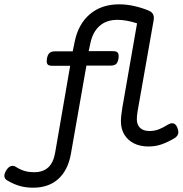

<svg xmlns="http://www.w3.org/2000/svg" viewBox="-185 -663 840 883"><path d="M635.3 -55.2Q635.3 -38.1 616.7 -26.9Q586.9 -9.3 558.6 0.7Q530.3 10.7 497.6 10.7Q459.5 10.7 430.9 -3.7Q402.3 -18.1 386.7 -44.2Q371.1 -70.3 371.1 -104.5Q371.1 -128.4 377.9 -169.4L445.3 -555.7Q395 -571.8 355.5 -571.8Q304.7 -571.8 273.2 -543.9Q241.7 -516.1 231 -465.8L222.7 -427.7H335Q348.6 -427.7 354.7 -422.4Q360.8 -417 360.8 -405.3Q360.8 -402.3 359.9 -393.6Q356.9 -375.5 348.6 -368.4Q340.3 -361.3 323.2 -361.3H212.4L141.1 44.4Q127.9 119.1 83.5 159.7Q39.1 200.2 -33.2 200.2Q-64.9 200.2 -92.8 192.6Q-120.6 185.1 -151.4 167Q-165 159.2 -165 145.5Q-165 134.8 -155.8 119.6Q-143.1 99.6 -127.4 99.6Q-119.6 99.6 -112.8 104Q-91.8 117.2 -72.8 123Q-53.7 128.9 -26.9 128.9Q13.2 128.9 37.1 106.7Q61 84.5 68.8 38.1L137.7 -360.4H55.7Q42 -360.4 35.9 -365.2Q29.8 -370.1 29.8 -381.8Q29.8 -389.2 30.8 -393.6Q34.2 -411.6 42.5 -419.2Q50.8 -426.8 67.4 -426.8H149.4L158.7 -472.2Q175.3 -552.7 228.5 -597.9Q281.7 -643.1 363.3 -643.1Q398.4 -643.1 434.1 -634.8Q469.7 -626.5 498.5 -614.3Q511.2 -608.9 516.8 -600.8Q522.5 -592.8 522.5 -580.1Q522.5 -573.7 521 -566.4L447.8 -151.4Q444.3 -129.9 444.3 -115.2Q444.3 -89.4 459.2 -75Q474.1 -60.5 502.4 -60.5Q525.9 -60.5 545.9 -68.4Q565.9 -76.2 586.4 -89.4Q597.7 -96.2 606.4 -96.2Q623 -96.2 630.9 -75.2Q635.3 -63.5 635.3 -55.2Z"/></svg>

Font: Courier Prime
Style: Italic
Weight: 400
Italic angle: -10°
Designer: Alan Dague-Greene
Foundry: Quote-Unquote Apps
Version: Version 3.018